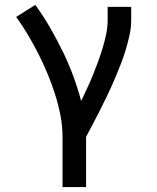

<svg xmlns="http://www.w3.org/2000/svg" viewBox="-20 -558 640 783"><path d="M235 205V0Q235 -44 226.5 -87.5Q218 -131 204.5 -173.5Q191 -216 174 -257Q157 -298 137 -337.5Q117 -377 94.5 -415Q72 -453 46 -489L124 -538Q156 -494 183.5 -446.5Q211 -399 235 -350Q259 -301 278 -250Q297 -199 311 -146Q323 -172 335.5 -198.5Q348 -225 359 -252Q370 -279 380 -306.5Q390 -334 398.5 -362Q407 -390 413 -419Q419 -448 419 -477V-530H515V-477Q515 -445 508 -413.5Q501 -382 491.5 -351Q482 -320 470 -290Q458 -260 445.5 -230.5Q433 -201 419 -172Q405 -143 390.5 -114Q376 -85 361 -56.5Q346 -28 331 0V205Z"/></svg>

Font: Iosevka Curly Medium Extended
Style: Regular
Weight: 500
Width: 7
Monospace: yes
Designer: Belleve Invis
Foundry: Belleve Invis
Version: Version 11.1.0; ttfautohint (v1.8.3)